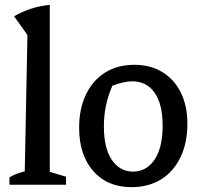

<svg xmlns="http://www.w3.org/2000/svg" viewBox="-20 -761 826 791"><path d="M19 0V-30Q31 -38 46 -44Q61 -50 82 -55L93 -617L38 -694Q71 -713 107.5 -725Q144 -737 185 -741V-53L252 -33V0Z M521 10Q422 10 364 -56.5Q306 -123 306 -235Q306 -313 334 -371.5Q362 -430 413 -462Q464 -494 533 -494Q600 -494 649 -464Q698 -434 725 -379.5Q752 -325 752 -251Q752 -172 723.5 -113Q695 -54 643.5 -22Q592 10 521 10ZM528 -54Q583 -54 616.5 -103Q650 -152 650 -244Q650 -332 617 -379Q584 -426 525 -426Q491 -426 443 -408Q426 -369 417 -328Q408 -287 408 -240Q408 -150 441 -102Q474 -54 528 -54Z"/></svg>

Font: Piazzolla Medium
Style: Regular
Weight: 500
Designer: Juan Pablo del Peral
Foundry: Huerta Tipografica
Version: Version 1.330